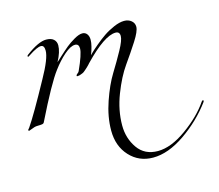

<svg xmlns="http://www.w3.org/2000/svg" viewBox="-111 -603 1245 1092"><g transform="rotate(-15 511.0 -57.0)"><path d="M305 -411Q305 -373 276 -319Q277 -320 307 -347.5Q337 -375 356.5 -391Q376 -407 405 -424Q434 -441 454 -441Q471 -441 481 -428Q491 -415 491 -394Q491 -377 485.5 -355.5Q480 -334 475 -321L470 -308Q476 -314 485.5 -323.5Q495 -333 523.5 -357Q552 -381 579 -399.5Q606 -418 640.5 -433Q675 -448 702 -448Q727 -448 744 -434Q761 -420 761 -398Q761 -372 726 -317.5Q691 -263 649.5 -204.5Q608 -146 573 -55.5Q538 35 538 124Q538 200 579 258.5Q620 317 698 317Q775 317 867 251Q959 185 1010 110Q1014 104 1018 104Q1022 104 1022 108Q1022 110 1020 114Q950 209 850.5 277.5Q751 346 662 346Q579 346 524.5 287Q470 228 470 136Q470 55 500 -32Q530 -119 566 -177.5Q602 -236 632 -290.5Q662 -345 662 -370Q662 -396 638 -396Q572 -396 448 -267Q447 -265 440.5 -258.5Q434 -252 432 -250Q430 -248 424 -242.5Q418 -237 415 -234.5Q412 -232 406.5 -227.5Q401 -223 396.5 -221.5Q392 -220 386.5 -217.5Q381 -215 375.5 -214Q370 -213 364 -213Q361 -213 361 -216Q361 -222 369 -227.5Q377 -233 379 -239Q420 -329 420 -361Q420 -389 397 -389Q371 -389 333.5 -356.5Q296 -324 262 -278Q213 -214 112 -9Q109 -2 99.5 -0.5Q90 1 76 1Q62 1 53 4L20 16Q15 16 15 11Q15 10 16 8.5Q17 7 19.5 4.5Q22 2 24 -1Q68 -65 168 -248Q228 -355 228 -400Q228 -432 208 -432Q185 -432 134 -398Q125 -392 124 -392Q120 -392 120 -396Q120 -400 126 -404Q201 -460 246 -460Q275 -460 290 -446.5Q305 -433 305 -411Z"/></g></svg>

Font: Miama Nueva
Style: Medium
Weight: 400
Italic angle: -28°
Version: Version 1.0